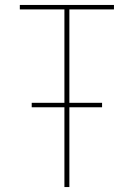

<svg xmlns="http://www.w3.org/2000/svg" viewBox="-20 -755 540 775"><path d="M240 0V-322H108V-340H240V-717H60V-735H440V-717H260V-340H392V-322H260V0Z"/></svg>

Font: Zed Mono Thin
Style: Regular
Weight: 100
Monospace: yes
Designer: Belleve Invis
Foundry: Belleve Invis
Version: Version 1.0.0; ttfautohint (v1.8.4)